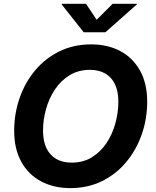

<svg xmlns="http://www.w3.org/2000/svg" viewBox="-20 -968 809 998"><path d="M345.7 9.8Q259.3 9.8 193.4 -25.4Q127.4 -60.5 90.6 -127.2Q53.7 -193.8 53.7 -288.1Q53.7 -377 81.8 -458Q109.9 -539.1 162.4 -601.8Q214.8 -664.6 288.6 -700.9Q362.3 -737.3 453.6 -737.3Q540 -737.3 605.5 -702.4Q670.9 -667.5 708 -600.8Q745.1 -534.2 745.1 -439.5Q745.1 -350.1 716.8 -269.3Q688.5 -188.5 636 -125.5Q583.5 -62.5 510 -26.4Q436.5 9.8 345.7 9.8ZM352.1 -122.6Q412.1 -122.6 457.5 -150.4Q502.9 -178.2 533.7 -224.6Q564.5 -271 579.8 -327.1Q595.2 -383.3 595.2 -439.5Q595.2 -493.7 577.4 -530.5Q559.6 -567.4 526.4 -586.2Q493.2 -605 447.8 -605Q387.7 -605 342 -577.1Q296.4 -549.3 265.4 -502.7Q234.4 -456.1 219 -400.1Q203.6 -344.2 203.6 -288.6Q203.6 -234.4 221.7 -197.3Q239.7 -160.2 272.9 -141.4Q306.2 -122.6 352.1 -122.6ZM427.2 -948.2 482.4 -865.2 565.4 -948.2H691.4L690.9 -944.8L527.8 -800.3H415L300.8 -944.8L301.8 -948.2Z"/></svg>

Font: Inter 16pt
Style: Bold Italic
Weight: 700
Italic angle: -9.3988°
Version: Version 4.001;git-66647c0bb